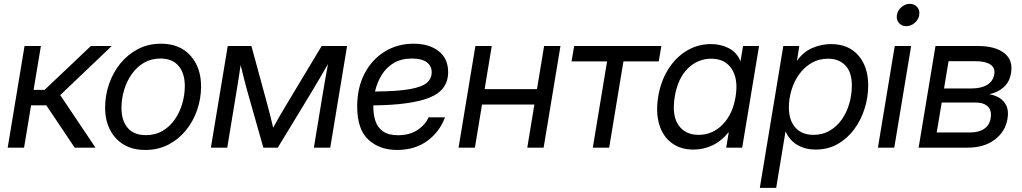

<svg xmlns="http://www.w3.org/2000/svg" viewBox="-20 -749 5186 974"><path d="M19 0 104.5 -515.6H187.5L150.4 -293H206.1L440.9 -515.6H546.9L285.6 -266.6L464.4 0H358.9L214.8 -214.8H137.7L102.1 0Z M717.3 11.7Q622.1 11.7 567.6 -47.9Q513.2 -107.4 513.2 -203.1Q513.2 -264.6 533.2 -322.8Q553.2 -380.9 590.6 -427Q627.9 -473.1 680.2 -500.2Q732.4 -527.3 796.4 -527.3Q891.6 -527.3 945.8 -467.3Q1000 -407.2 1000 -310.5Q1000 -248.5 980 -190.7Q960 -132.8 922.6 -87.2Q885.3 -41.5 833.3 -14.9Q781.2 11.7 717.3 11.7ZM719.7 -63.5Q768.1 -63.5 804.9 -85.2Q841.8 -106.9 866.9 -143.3Q892.1 -179.7 904.8 -223.9Q917.5 -268.1 917.5 -312.5Q917.5 -377.4 885.7 -414.8Q854 -452.1 793.9 -452.1Q747.1 -452.1 710.4 -430.7Q673.8 -409.2 648.4 -373Q623 -336.9 609.6 -292.2Q596.2 -247.6 596.2 -201.2Q596.2 -137.2 627.7 -100.3Q659.2 -63.5 719.7 -63.5Z M1049.8 0 1135.3 -515.6H1255.4L1338.4 -210.9Q1346.7 -180.7 1353 -154.1Q1359.4 -127.4 1365.7 -101.1Q1380.4 -127.4 1395.3 -154.1Q1410.2 -180.7 1428.7 -210.9L1611.8 -515.6H1740.7L1655.3 0H1572.3L1615.2 -260.7Q1624.5 -315.9 1630.9 -352.1Q1637.2 -388.2 1644 -424.3Q1622.1 -386.7 1599.6 -347.9Q1577.1 -309.1 1548.3 -261.7L1389.2 0H1315.9L1241.7 -261.7Q1228.5 -307.1 1219.2 -344.7Q1210 -382.3 1200.7 -418.9Q1195.8 -384.3 1190.2 -349.1Q1184.6 -314 1175.8 -260.7L1132.8 0Z M1994.1 11.7Q1904.8 11.7 1848.4 -40.8Q1792 -93.3 1792 -208.5Q1792 -304.7 1829.6 -376.2Q1867.2 -447.8 1931.9 -487.5Q1996.6 -527.3 2078.1 -527.3Q2156.7 -527.3 2205.1 -489.7Q2253.4 -452.1 2253.4 -383.3Q2253.4 -292 2159.9 -254.2Q2066.4 -216.3 1874 -214.4Q1874 -209 1874 -203.6Q1874 -167.5 1884.5 -135.3Q1895 -103 1922.4 -83Q1949.7 -63 1999 -63Q2055.7 -63 2095.9 -88.4Q2136.2 -113.8 2154.3 -153.8H2237.3Q2210.4 -80.1 2147.5 -34.2Q2084.5 11.7 1994.1 11.7ZM1882.3 -284.7Q1994.1 -285.6 2056.6 -296.4Q2119.1 -307.1 2144.5 -328.4Q2169.9 -349.6 2169.9 -382.3Q2169.9 -415 2144.5 -433.6Q2119.1 -452.1 2069.8 -452.1Q2016.1 -452.1 1978 -429.7Q1939.9 -407.2 1916.5 -369.1Q1893.1 -331.1 1882.3 -284.7Z M2474.6 -515.6 2438.5 -296.9H2704.1L2740.2 -515.6H2823.2L2737.8 0H2654.8L2690.9 -218.8H2425.3L2389.2 0H2306.2L2391.6 -515.6Z M2987.3 0 3059.6 -437.5H2879.4L2892.6 -515.6H3335L3321.8 -437.5H3142.6L3070.3 0Z M3498.5 9.8Q3431.6 9.8 3386.7 -24.2Q3341.8 -58.1 3324 -118.4Q3306.2 -178.7 3318.8 -257.8Q3332 -337.4 3369.9 -397.7Q3407.7 -458 3463.9 -491.7Q3520 -525.4 3586.9 -525.4Q3637.2 -525.4 3677.7 -504.2Q3718.3 -482.9 3735.8 -439.5H3736.8L3749.5 -515.6H3830.6L3745.1 0H3664.1L3676.8 -78.1H3675.8Q3640.6 -33.7 3594.7 -12Q3548.8 9.8 3498.5 9.8ZM3523.4 -64.9Q3595.2 -64.9 3646.2 -117.7Q3697.3 -170.4 3711.4 -257.8Q3726.1 -345.2 3692.6 -398.2Q3659.2 -451.2 3587.4 -451.2Q3520.5 -451.2 3469.5 -401.9Q3418.5 -352.5 3402.8 -257.8Q3387.7 -163.1 3422.1 -114Q3456.5 -64.9 3523.4 -64.9Z M3834.5 204.1 3953.6 -515.6H4034.7L4022.9 -440.9H4023.4Q4054.2 -485.4 4100.6 -505.4Q4147 -525.4 4195.3 -525.4Q4284.2 -525.4 4334.2 -468Q4384.3 -410.6 4384.3 -315.9Q4384.3 -255.9 4366 -197.8Q4347.7 -139.6 4313 -92.8Q4278.3 -45.9 4229 -18.1Q4179.7 9.8 4117.2 9.8Q4065.4 9.8 4025.6 -13.2Q3985.8 -36.1 3965.3 -82H3964.8L3917.5 204.1ZM4106.4 -64.9Q4153.3 -64.9 4189.7 -86.4Q4226.1 -107.9 4251 -143.8Q4275.9 -179.7 4288.6 -224.4Q4301.3 -269 4301.3 -315.4Q4301.3 -382.8 4268.6 -417Q4235.8 -451.2 4180.7 -451.2Q4133.3 -451.2 4096.4 -429.4Q4059.6 -407.7 4033.9 -371.8Q4008.3 -335.9 3995.1 -292Q3981.9 -248 3981.9 -204.1Q3981.9 -139.2 4014.6 -102.1Q4047.4 -64.9 4106.4 -64.9Z M4433.6 0 4519 -515.6H4602.1L4516.6 0ZM4577.1 -616.2Q4553.7 -616.2 4540 -632.8Q4526.4 -649.4 4529.8 -672.9Q4533.7 -696.3 4553 -712.9Q4572.3 -729.5 4595.7 -729.5Q4619.1 -729.5 4633.1 -712.9Q4647 -696.3 4643.1 -672.9Q4639.6 -649.4 4620.1 -632.8Q4600.6 -616.2 4577.1 -616.2Z M4640.1 0 4725.6 -515.6H4940.4Q5028.3 -515.6 5074.2 -480Q5120.1 -444.3 5108.9 -378.4Q5101.1 -332.5 5071.5 -306.4Q5042 -280.3 4998.5 -271Q5026.9 -266.6 5050.3 -252.2Q5073.7 -237.8 5085.7 -211.7Q5097.7 -185.5 5090.8 -146Q5080.1 -81.1 5026.1 -40.5Q4972.2 0 4889.2 0ZM4731.9 -77.1H4901.9Q4946.3 -77.1 4973.1 -95.9Q5000 -114.7 5005.4 -148.9Q5012.2 -187.5 4991.7 -208.3Q4971.2 -229 4927.2 -229H4757.3ZM4769 -300.3H4908.7Q4958.5 -300.3 4988.5 -319.1Q5018.6 -337.9 5023.9 -372.6Q5029.3 -404.3 5004.4 -421.4Q4979.5 -438.5 4927.7 -438.5H4792Z"/></svg>

Font: Inter Display
Style: Italic
Weight: 400
Italic angle: -9.39999°
Designer: Rasmus Andersson
Foundry: rsms
Version: Version 4.000;git-a52131595